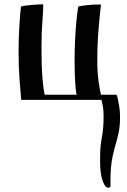

<svg xmlns="http://www.w3.org/2000/svg" viewBox="-20 -462 589 888"><path d="M78 0Q74 -44 70 -100Q66 -156 66 -220Q66 -282 69.5 -341Q73 -400 77 -432Q97 -437 129 -439.5Q161 -442 180 -442Q180 -411 176 -362Q172 -313 172 -257V-216Q172 -158 176 -105Q180 -52 187 -24H334Q330 -43 327.5 -86Q325 -129 325 -174V-184Q325 -233 327.5 -281.5Q330 -330 334 -370Q338 -410 342 -432Q361 -436 385.5 -438.5Q410 -441 432 -441H447Q442 -398 436 -329.5Q430 -261 430 -187V-174Q430 -129 436 -85.5Q442 -42 447 -24H519Q522 -19 525.5 -2.5Q529 14 532 34Q535 54 535 72V83Q535 120 529.5 147.5Q524 175 516.5 200Q509 225 502 256Q495 287 493 316Q491 345 491 371V398Q491 406 481 406Q473 406 468 400Q455 383 449 353.5Q443 324 443 290V262Q443 215 451 174.5Q459 134 459 82V72Q459 52 456.5 34.5Q454 17 449 0Z"/></svg>

Font: Ponomar
Style: Regular
Weight: 400
Version: Version 1.301; ttfautohint (v1.8.4.7-5d5b)